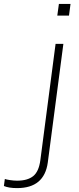

<svg xmlns="http://www.w3.org/2000/svg" viewBox="-185 -755 405 985"><path d="M176.8 -734.9 168.9 -674.8H108.9L117.2 -734.9ZM22 66.9 100.1 -529.8H140.1L60.1 79.1Q42 210 -97.2 210Q-140.1 210 -165 199.2L-160.2 163.1Q-153.3 166 -133.8 168.9Q-114.3 171.9 -97.2 171.9Q-43.9 171.9 -14.9 148.7Q14.2 125.5 22 66.9Z"/></svg>

Font: Cooper Hewitt
Style: Light Italic
Weight: 704
Designer: Village Type and Design LLC
Foundry: Cooper Hewitt Smithsonian Design Museum
Version: 1.000